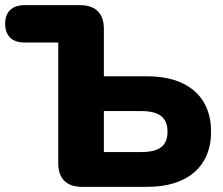

<svg xmlns="http://www.w3.org/2000/svg" viewBox="-23 -725 867 745"><path d="M295 0H549C702 0 796 -77 796 -214C796 -352 702 -429 549 -429H380V-613C380 -673 348 -705 288 -705H72C24 -705 -3 -679 -3 -633C-3 -586 24 -560 72 -560H203V-92C203 -32 235 0 295 0ZM525 -135H380V-294H525C596 -294 627 -268 627 -214C627 -160 596 -135 525 -135Z"/></svg>

Font: SN Pro Heavy
Style: Regular
Weight: 800
Designer: Tobias Whetton
Foundry: Supernotes
Version: Version 1.001;Glyphs 3.2 (3249)